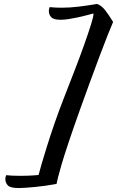

<svg xmlns="http://www.w3.org/2000/svg" viewBox="-20 -811 592 971"><path d="M75 140Q32 140 19.5 126.5Q7 113 7 94Q7 89 8 85.5Q9 82 11 75Q41 78 73 78Q82 78 95 78Q108 78 122 77.5Q136 77 150 76Q164 75 175 74Q179 57 190.5 18Q202 -21 218.5 -74Q235 -127 256.5 -189Q278 -251 303 -315Q332 -389 359 -459Q386 -529 406.5 -587Q427 -645 440 -686Q453 -727 453 -743Q438 -739 417 -733.5Q396 -728 373 -723Q350 -718 327 -714.5Q304 -711 286 -711Q251 -711 239 -724Q227 -737 227 -756Q227 -761 228 -764.5Q229 -768 231 -775Q261 -772 291 -772Q334 -772 378.5 -777.5Q423 -783 471 -791Q494 -783 513 -758Q532 -733 552 -700Q544 -682 525 -634.5Q506 -587 482.5 -524Q459 -461 433 -390.5Q407 -320 385 -258Q349 -157 326.5 -89.5Q304 -22 291.5 20.5Q279 63 273.5 85.5Q268 108 266 119Q240 124 212 128Q184 132 158 134.5Q132 137 110 138.5Q88 140 75 140Z"/></svg>

Font: Sweet Mavka Script
Style: Regular
Weight: 500
Designer: Pablo Impallari/Anastassiya Vishnevskaya
Foundry: Pablo Impallari/ Anastassiya Vishnevskaya
Version: Version 2.0/www.impallari.com/   behance.net/sweetcherry